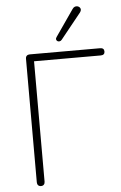

<svg xmlns="http://www.w3.org/2000/svg" viewBox="-62 -984 651 1033"><g transform="rotate(-5 263.5 -467.5)"><path d="M117 6Q107 6 101.5 0Q96 -6 96 -16V-683Q96 -694 102 -699.5Q108 -705 118 -705H498Q509 -705 514.5 -700Q520 -695 520 -685Q520 -676 514.5 -671Q509 -666 498 -666H138V-16Q138 -6 132.5 0Q127 6 117 6ZM296 -768Q291 -762 284.5 -761Q278 -760 273 -763Q268 -766 266.5 -772Q265 -778 270 -785L369 -928Q375 -937 382.5 -939.5Q390 -942 397 -940Q404 -938 408.5 -933Q413 -928 413 -921Q413 -914 407 -906Z"/></g></svg>

Font: Nunito ExtraLight
Style: Regular
Weight: 200
Designer: Vernon Adams
Foundry: Vernon Adams
Version: Version 3.602;April 4, 2023;FontCreator 14.0.0.2856 64-bit